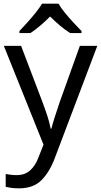

<svg xmlns="http://www.w3.org/2000/svg" viewBox="-20 -786 550 1046"><path d="M1 -536H95L211 -231Q226 -191 238 -154.5Q250 -118 256 -85H260Q266 -110 279 -150.5Q292 -191 306 -232L415 -536H510L279 74Q251 150 206.5 195Q162 240 84 240Q60 240 42 237.5Q24 235 11 232V162Q22 164 37.5 166Q53 168 70 168Q116 168 144.5 142Q173 116 189 73L217 2ZM299 -766Q311 -744 333.5 -716.5Q356 -689 380.5 -662.5Q405 -636 424 -617V-606H362Q336 -622 308 -645.5Q280 -669 253 -696Q226 -669 199 -646Q172 -623 146 -606H86V-617Q105 -637 128.5 -663Q152 -689 174 -716.5Q196 -744 209 -766Z"/></svg>

Font: Noto Sans Kharoshthi
Style: Regular
Weight: 400
Designer: Monotype Design Team
Foundry: Monotype Imaging Inc.
Version: Version 2.004; ttfautohint (v1.8.4.7-5d5b)